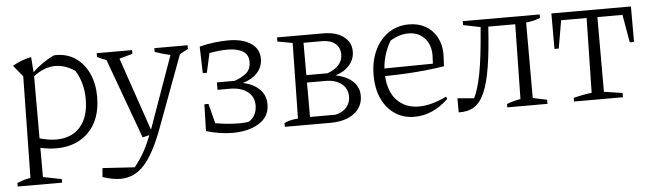

<svg xmlns="http://www.w3.org/2000/svg" viewBox="-45 -660 3492 1029"><g transform="rotate(-5 1700.5 -145.0)"><path d="M14 194V175Q28 169 44.5 163.5Q61 158 86 154L95 -392L45 -453Q70 -467 95 -476.5Q120 -486 146 -491L152 -409Q179 -435 207.5 -454.5Q236 -474 267 -489Q272 -490 279 -490Q341 -490 386 -458.5Q431 -427 455.5 -372.5Q480 -318 480 -249Q480 -128 414 -60Q348 8 239 8Q198 8 153 -2V155L253 175V194ZM270 -432Q211 -432 153 -387V-53Q203 -39 241 -39Q325 -39 371.5 -92Q418 -145 418 -241Q418 -329 376 -397Q323 -432 270 -432Z M471 183 475 135 648 146Q680 105 700.5 68.5Q721 32 741 -19L704 -10L547 -440Q522 -448 498 -461V-481H688V-461L617 -441L752 -47Q754 -54 757 -61L891 -437Q849 -446 808 -461V-481H987V-461L942 -437L797 -47Q749 82 695.5 141.5Q642 201 567 201Q526 201 471 183Z M1186 8Q1154 8 1118 2.5Q1082 -3 1045 -14L1049 -158H1071L1098 -52Q1163 -40 1227 -40Q1252 -40 1275 -43Q1296 -53 1309 -75.5Q1322 -98 1322 -129Q1322 -175 1287 -202Q1252 -229 1193 -229H1126V-269H1221Q1258 -281 1284 -302Q1310 -323 1310 -364Q1310 -403 1279.5 -421Q1249 -439 1199 -439Q1154 -439 1100 -429L1077 -325H1055L1051 -468Q1093 -479 1134 -483.5Q1175 -488 1206 -488Q1283 -488 1327.5 -458Q1372 -428 1372 -376Q1372 -331 1343 -299.5Q1314 -268 1265 -254Q1322 -241 1354 -209Q1386 -177 1386 -129Q1386 -62 1329.5 -27Q1273 8 1186 8Z M1468 0V-20Q1478 -26 1496.5 -31Q1515 -36 1542 -38L1549 -444L1468 -459V-481H1718Q1785 -481 1825.5 -451Q1866 -421 1866 -371Q1866 -329 1838 -297Q1810 -265 1763 -251Q1820 -240 1854 -209Q1888 -178 1888 -131Q1888 -71 1841 -35.5Q1794 0 1712 0ZM1706 -440H1607V-266H1721Q1803 -296 1803 -360Q1803 -398 1777 -419Q1751 -440 1706 -440ZM1707 -226H1607V-41H1745Q1784 -50 1804.5 -74.5Q1825 -99 1825 -131Q1825 -175 1792.5 -200.5Q1760 -226 1707 -226Z M2166 7Q2106 7 2061 -23Q2016 -53 1991 -107Q1966 -161 1966 -233Q1966 -307 1992.5 -365Q2019 -423 2067 -456Q2115 -489 2178 -489Q2229 -489 2267.5 -467Q2306 -445 2327.5 -405Q2349 -365 2349 -313L2346 -249Q2295 -241 2246.5 -236Q2198 -231 2145 -228Q2092 -225 2027 -224Q2032 -138 2077 -92Q2122 -46 2194 -46Q2262 -46 2343 -86L2348 -73Q2264 7 2166 7ZM2073 -411Q2033 -344 2027 -265L2288 -268L2290 -314Q2290 -371 2257 -406Q2224 -441 2171 -441Q2121 -441 2073 -411Z M2403 4V-72L2492 -64Q2515 -111 2530.5 -191.5Q2546 -272 2557 -408L2560 -441L2467 -460V-481H2881V-462Q2867 -456 2848.5 -451.5Q2830 -447 2805 -444V-38L2881 -22V0H2665V-18Q2703 -33 2739 -38L2746 -440H2601Q2593 -311 2579 -224.5Q2565 -138 2542.5 -87Q2520 -36 2486 -15Q2452 6 2403 4Z M3372 -481V-290H3349L3323 -440H3188V-38L3287 -23V0H3024V-20Q3049 -26 3074 -31Q3099 -36 3122 -38L3130 -440H2993L2967 -290H2944V-481Z"/></g></svg>

Font: Piazzolla Light
Style: Regular
Weight: 300
Designer: Juan Pablo del Peral
Foundry: Huerta Tipografica
Version: Version 1.330